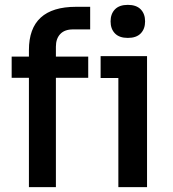

<svg xmlns="http://www.w3.org/2000/svg" viewBox="-20 -770 712 790"><path d="M559 -632.5Q541 -614 506 -614Q471 -614 453 -632.5Q435 -651 435 -682Q435 -713 453 -731.5Q471 -750 506 -750Q541 -750 559 -731.5Q577 -713 577 -682Q577 -651 559 -632.5ZM99 0V-450H28V-537H99V-564Q99 -742 293 -742H351V-649H280Q246 -649 228 -630Q210 -611 210 -578V-537H343V-450H210V0ZM467 0V-449H394V-539H585V0Z"/></svg>

Font: Cazoo Sans Medium
Style: Regular
Weight: 500
Designer: Jonathan Barnbrook, Julián Moncada
Foundry: Barnbrook Fonts
Version: Version 2.000;Glyphs 3.3 (3337)